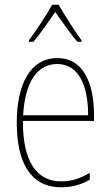

<svg xmlns="http://www.w3.org/2000/svg" viewBox="-20 -783 468 813"><path d="M228 -763H201C177 -720 129 -647 103 -613V-606H121C151 -640 188 -695 214 -732C242 -693 277 -641 308 -606H325V-613C305 -638 254 -718 228 -763ZM223 -537C106 -537 51 -423 51 -263C51 -97 108 10 239 10C287 10 325 -2 360 -22V-51C317 -26 282 -15 239 -15C131 -15 76 -106 77 -271H378V-298C378 -424 337 -537 223 -537ZM223 -512C314 -512 354 -417 353 -295H78C86 -440 140 -512 223 -512Z"/></svg>

Font: Noto Sans Lao UI Cond Thin
Style: Regular
Weight: 100
Width: 3
Designer: Monotype Design Team
Foundry: Monotype Imaging Inc.
Version: Version 2.000